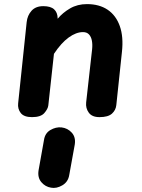

<svg xmlns="http://www.w3.org/2000/svg" viewBox="-20 -571 690 936"><path d="M136 0Q97 0 81.2 -20Q65.5 -40 68.5 -67.5L110 -463Q113.5 -496 133.8 -518.5Q154 -541 191 -541Q227 -541 243.8 -525.5Q260.5 -510 261 -482.5V-479.5Q285.5 -509 321.5 -530Q357.5 -551 404 -551Q464 -551 504.8 -523.5Q545.5 -496 564 -444Q582.5 -392 574.5 -318.5L547 -58.5Q544.5 -34 525.8 -17Q507 0 465 0Q428.5 0 412.8 -21.8Q397 -43.5 400 -71.5L429 -330.5Q431.5 -353.5 428 -372.5Q424.5 -391.5 414 -403Q403.5 -414.5 384.5 -414.5Q351 -414.5 314.8 -388.2Q278.5 -362 243 -308.5L215.5 -57Q213.5 -40 196.2 -20Q179 0 136 0ZM229 344Q200.5 339.5 181.5 317Q162.5 294.5 168 259.5L194.5 111Q199.5 78 225.8 62.8Q252 47.5 279.5 50Q310 53.5 330 75.8Q350 98 344.5 133.5L317.5 282.5Q312 316 283.8 332.5Q255.5 349 229 344Z"/></svg>

Font: Edu NSW ACT Cursive
Style: Regular
Weight: 400
Designer: Tina and Corey Anderson, Eben Sorkin, Mirko Velimirovic
Foundry: Sorkin Type Co.
Version: Version 2.000